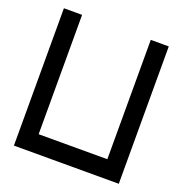

<svg xmlns="http://www.w3.org/2000/svg" viewBox="-135 -879 950 998"><g transform="rotate(20 340.0 -380.0)"><path d="M629.9 0Q629.9 -190.4 629.9 -759.8Q605.5 -759.8 530.3 -759.8Q530.3 -594.7 530.3 -99.6Q434.6 -99.6 150.4 -99.6Q150.4 -264.6 150.4 -759.8Q125 -759.8 49.8 -759.8Q49.8 -570.3 49.8 0Q195.3 0 629.9 0Z"/></g></svg>

Font: Alibu-Mazigh Belkasim 1
Style: Bold
Weight: 400
Designer: Mazigh Moubarik Belkasim
Version: Version 1.0